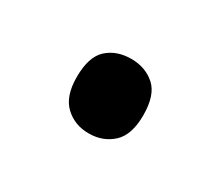

<svg xmlns="http://www.w3.org/2000/svg" viewBox="-43 -500 340 295"><g transform="rotate(30 126.5 -352.0)"><path d="M67 -352Q67 -388 83.5 -403Q100 -418 126 -418Q151 -418 168 -403Q185 -388 185 -352Q185 -317 168 -301.5Q151 -286 126 -286Q101 -286 84 -302Q67 -318 67 -352Z"/></g></svg>

Font: Noto Sans Thai SemiCondensed
Style: Regular
Weight: 400
Width: 4
Designer: Monotype Design Team
Foundry: Monotype Imaging Inc.
Version: Version 2.001